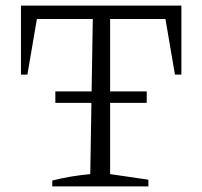

<svg xmlns="http://www.w3.org/2000/svg" viewBox="-20 -667 724 687"><path d="M629 -647V-400H606L572 -599H374V-44L511 -24V0H167V-21Q202 -30 236 -35.5Q270 -41 303 -44L312 -599H112L78 -400H55V-647ZM178 -340H505V-299H178Z"/></svg>

Font: Piazzolla Light
Style: Regular
Weight: 300
Designer: Juan Pablo del Peral
Foundry: Huerta Tipografica
Version: Version 1.330